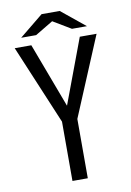

<svg xmlns="http://www.w3.org/2000/svg" viewBox="-98 -939 696 1023"><g transform="rotate(-10 250.0 -427.0)"><path d="M72.3 -773.9 201.2 -878.9H299.3L428.2 -773.9H347.2L250 -832L153.3 -773.9ZM209 -295.9 28.8 -725.1H118.7L250 -375L380.9 -725.1H471.7L292 -295.9V24.9H209Z"/></g></svg>

Font: BIZ UDGothic
Style: Regular
Weight: 400
Monospace: yes
Designer: TypeBank Co., Ltd.
Foundry: Morisawa Inc.
Version: Version 1.05